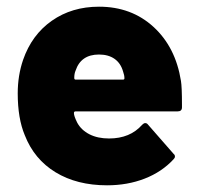

<svg xmlns="http://www.w3.org/2000/svg" viewBox="-20 -546 590 574"><path d="M54 -142Q33 -192 33 -267Q33 -320 49 -367Q75 -442 135 -484Q195 -526 276 -526Q373 -526 439 -465.5Q505 -405 521 -304Q524 -286 524 -233V-225Q524 -213 511 -213H206Q201 -213 201 -208Q201 -199 211 -179Q223 -157 247.5 -144.5Q272 -132 306 -132Q369 -132 405 -173Q410 -178 414 -178Q419 -178 422 -174L499 -86Q503 -83 503 -78Q503 -74 499 -70Q464 -32 412.5 -12Q361 8 300 8Q210 8 146 -31Q82 -70 54 -142ZM206 -308H348Q352 -308 352 -312Q352 -321 348 -332Q341 -357 322.5 -370Q304 -383 276 -383Q222 -383 206 -335Q202 -326 202 -313Q202 -308 206 -308Z"/></svg>

Font: Barlow GEO ExtraBold
Style: Regular
Weight: 800
Designer: Jeremy Tribby
Foundry: Tribby Type
Version: Version 1.408